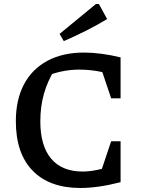

<svg xmlns="http://www.w3.org/2000/svg" viewBox="-20 -928 704 957"><path d="M381 9Q227 9 143 -77Q59 -163 59 -324Q59 -431 99.5 -507.5Q140 -584 216.5 -625Q293 -666 399 -666Q439 -666 485.5 -660Q532 -654 581 -642L554 -553Q510 -566 465 -573.5Q420 -581 375 -581Q332 -581 290 -572.5Q248 -564 207 -547L253 -582Q217 -524 199 -460.5Q181 -397 181 -323Q181 -201 235 -137Q289 -73 392 -73Q425 -73 464 -81Q503 -89 549 -105L581 -20Q469 9 381 9ZM465 -18 534 -224H581V-20ZM534 -438 465 -643 581 -642V-438ZM298 -723 277 -759 458 -908H473L514 -833Q461 -801 407 -774Q353 -747 298 -723Z"/></svg>

Font: Piazzolla 24pt SemiBold
Style: Regular
Weight: 600
Designer: Juan Pablo del Peral
Foundry: Huerta Tipografica
Version: Version 2.005